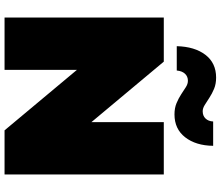

<svg xmlns="http://www.w3.org/2000/svg" viewBox="-83 -887 970 844"><g transform="rotate(90 402.0 -465.0)"><path d="M57 0V-700H251L607 -274H517V-700H747V0H553L197 -426H287V0ZM483 -747Q455 -747 433.5 -756Q412 -765 394.5 -776.5Q377 -788 363 -797Q349 -806 335 -806Q316 -806 304 -793Q292 -780 290 -757H183Q185 -836 221 -883Q257 -930 321 -930Q349 -930 370.5 -921Q392 -912 409.5 -900.5Q427 -889 441.5 -880Q456 -871 469 -871Q489 -871 501 -883.5Q513 -896 514 -917H621Q620 -841 583.5 -794Q547 -747 483 -747Z"/></g></svg>

Font: MOST Montserrat Black
Style: Regular
Weight: 900
Designer: Julieta Ulanovsky
Foundry: Julieta Ulanovsky
Version: Version 8.000;March 11, 2024;FontCreator 15.0.0.2926 64-bit